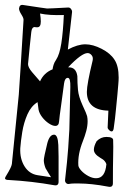

<svg xmlns="http://www.w3.org/2000/svg" viewBox="-25 -741 508 767"><path d="M409 5Q372 -2 343 -5Q314 -8 292 -8Q281 -8 270.5 -8Q260 -8 249 -6H248Q242 -6 238 -11Q234 -16 235 -23Q244 -100 247.5 -150.5Q251 -201 252 -223L256 -393Q257 -430 246 -430Q234 -430 231 -408Q224 -353 218.5 -315.5Q213 -278 211 -256Q210 -238 196 -238Q185 -238 170 -248Q155 -258 143.5 -273Q132 -288 129 -303Q128 -311 127 -318.5Q126 -326 125 -333Q99 -317 84.5 -284Q70 -251 64 -214Q58 -177 56 -149Q54 -107 73 -76.5Q92 -46 126 -41L179 -33Q175 -39 169.5 -48Q164 -57 157 -69Q150 -87 150 -101Q150 -106 153.5 -123.5Q157 -141 164 -169Q173 -203 191 -203Q206 -203 208 -162Q209 -137 209 -115Q209 -93 209 -74V-15Q209 2 192 -1Q102 -17 10 -22Q-5 -22 -5 -29Q-5 -32 2 -43Q9 -54 16 -68Q23 -82 23 -92L50 -362Q53 -400 57.5 -475Q62 -550 69 -661Q70 -668 60.5 -683Q51 -698 51 -707Q53 -724 68 -721Q111 -714 134.5 -711Q158 -708 163 -707Q168 -707 189.5 -708Q211 -709 248 -711Q254 -711 258.5 -705.5Q263 -700 263 -694L246 -543Q285 -564 316 -564Q346 -564 381 -546Q416 -528 432 -503Q449 -478 449 -431Q449 -420 447.5 -403Q446 -386 444 -363Q441 -336 438 -302Q435 -268 429 -227Q427 -216 421 -216Q416 -216 410.5 -221.5Q405 -227 405 -232L408 -299Q322 -301 322 -374Q322 -404 345 -499Q348 -512 341 -520.5Q334 -529 325 -529Q301 -529 247 -472H250Q279 -472 284 -437Q284 -409 286.5 -382Q289 -355 305 -320Q321 -286 323 -277Q324 -272 324.5 -267Q325 -262 325 -257Q325 -238 319.5 -217.5Q314 -197 306 -177Q285 -124 288 -80Q289 -71 300 -59Q311 -47 327.5 -38Q344 -29 359 -29Q395 -29 400 -85Q399 -90 393.5 -97Q388 -104 375 -111Q350 -126 350 -143Q350 -157 361 -177Q378 -194 400 -194Q429 -194 427 -179Q428 -161 427 -118.5Q426 -76 426 -9Q426 8 409 5ZM135 -416Q150 -450 185 -464Q186 -472 189 -482Q192 -492 199 -502Q213 -523 220 -568Q227 -613 230 -681Q171 -679 135 -687Q138 -668 138 -655Q138 -632 124 -632H119Q116 -633 114 -633Q102 -633 100 -613Q97 -589 94 -557Q91 -525 87 -485Q87 -472 103 -453Q119 -434 135 -416Z"/></svg>

Font: Moo Lah Lah
Style: Regular
Weight: 400
Designer: Robert E. Leuschke
Foundry: Robert E. Leuschke
Version: Version 1.010; ttfautohint (v1.8.3)